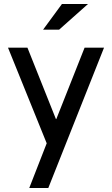

<svg xmlns="http://www.w3.org/2000/svg" viewBox="-20 -738 559 958"><path d="M126 200 213 -23 20 -500H117L259 -144H261L402 -500H499L221 200ZM195 -590 289 -718H419L275 -590Z"/></svg>

Font: Quantico
Style: Regular
Weight: 400
Designer: Matt Desmond
Foundry: MADtype
Version: Version 2.002